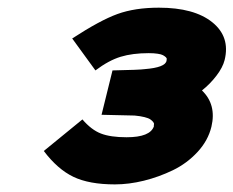

<svg xmlns="http://www.w3.org/2000/svg" viewBox="-20 -840 614 505"><path d="M536.1 -506.8Q527.3 -470.2 499.5 -440.2Q471.7 -410.2 434.8 -392.3Q397.9 -374.5 358.4 -364.7Q318.8 -355 282.2 -355Q214.4 -355 172.9 -375Q131.3 -395 95.2 -442.9L196.8 -525.9Q220.2 -498.5 245.4 -488.8Q270.5 -479 313 -479Q375 -479 384.8 -507.8Q384.3 -510.3 385 -512.9Q385.7 -515.6 382.8 -519.3Q379.9 -522.9 375.2 -526.1Q370.6 -529.3 359.9 -532Q349.1 -534.7 334 -536.1L247.1 -538.1L275.9 -654.8Q347.7 -656.2 360.8 -658.2Q415 -662.6 418 -680.2Q418 -682.1 418.5 -684.6Q418.9 -687 416 -689.7Q413.1 -692.4 408.7 -694.8Q404.3 -697.3 394.5 -698.7Q384.8 -700.2 371.1 -700.2Q328.6 -700.2 297.4 -690.7Q266.1 -681.2 231 -654.8L169.9 -738.8Q243.2 -786.6 289.1 -803.2Q335 -819.8 397.9 -819.8Q490.7 -819.8 538.3 -781.5Q585.9 -743.2 570.8 -682.1Q565.9 -662.6 549.3 -640.9Q532.7 -619.1 511.2 -602.1Q549.8 -564.9 536.1 -506.8Z"/></svg>

Font: Sinkin Sans 900 X Black Italic
Style: Regular
Weight: 950
Italic angle: -112°
Designer: Keith Bates
Foundry: K-Type
Version: Sinkin Sans (version 1.0)  by Keith Bates   •   © 2014   www